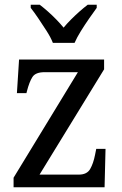

<svg xmlns="http://www.w3.org/2000/svg" viewBox="-20 -786 513 806"><path d="M37 0V-40L307 -483H167Q129 -483 116 -462.5Q103 -442 93 -403L91 -395H51L60 -536H417V-495L146 -53H311Q345 -53 358.5 -76.5Q372 -100 379 -136L384 -161H423L419 0ZM202 -606Q193 -629 176 -655.5Q159 -682 141.5 -708Q124 -734 109 -753V-766H147Q164 -753 182 -737Q200 -721 216.5 -704Q233 -687 247 -670Q261 -687 278 -704Q295 -721 313 -737Q331 -753 348 -766H386V-753Q372 -734 354 -708Q336 -682 319.5 -655.5Q303 -629 293 -606Z"/></svg>

Font: Noto Serif Khmer SemiCondensed
Style: Regular
Weight: 400
Width: 4
Designer: Danh Hong and the Monotype Design Team
Foundry: Monotype Imaging Inc.
Version: Version 2.004